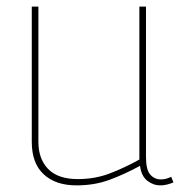

<svg xmlns="http://www.w3.org/2000/svg" viewBox="-20 -550 549 580"><path d="M211 10Q148 10 112 -23.5Q76 -57 76 -121V-530H96V-121Q96 -70 125.5 -39.5Q155 -9 215 -9Q266 -9 310 -25.5Q354 -42 401 -68V-530H421V-76Q421 -37 434 -22.5Q447 -8 466 -8Q482 -8 497 -16L504 1Q483 10 464 10Q443 10 425 -4Q407 -18 403 -49Q355 -23 310 -6.5Q265 10 211 10Z"/></svg>

Font: Georama Thin
Style: Regular
Weight: 100
Designer: Jean-Baptiste Levee
Foundry: Production Type
Version: Version 1.000